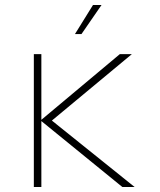

<svg xmlns="http://www.w3.org/2000/svg" viewBox="-20 -746 640 766"><path d="M115 0V-530H145V-268L458 -530H506L187 -265L517 0H468L145 -263V0ZM279 -610 351 -726H385L305 -610Z"/></svg>

Font: Geist Mono Thin
Style: Regular
Weight: 100
Monospace: yes
Designer: Basement.studio, Andrés Briganti, Mateo Zaragoza
Foundry: Basement.studio, Vercel, Andrés Briganti, Guido Ferreyra, Mateo Zaragoza
Version: Version 1.500; ttfautohint (v1.8.4.7-5d5b)